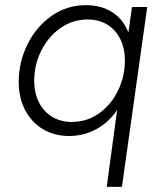

<svg xmlns="http://www.w3.org/2000/svg" viewBox="-20 -520 634 744"><path d="M434 -94Q403 -47 354.2 -20Q305.5 7 247.5 7Q191 7 146.8 -19.2Q102.5 -45.5 77.5 -93.2Q52.5 -141 52.5 -203.5Q52.5 -278.5 86 -347Q119.5 -415.5 179 -457.8Q238.5 -500 312.5 -500Q373.5 -500 416 -472Q458.5 -444 477.5 -393.5L491.5 -493H550.5L452.5 204H393.5ZM258 -47.5Q317.5 -47.5 364.5 -81.2Q411.5 -115 437.8 -170Q464 -225 464 -285.5Q464 -332 446.2 -368.2Q428.5 -404.5 395.8 -424.5Q363 -444.5 320 -444.5Q261 -444.5 213.5 -410.8Q166 -377 139.2 -322.2Q112.5 -267.5 112.5 -207.5Q112.5 -160.5 130.5 -124.2Q148.5 -88 181.5 -67.8Q214.5 -47.5 258 -47.5Z"/></svg>

Font: HK Grotesk Light
Style: Italic
Weight: 300
Italic angle: -16°
Designer: Alfredo Marco Pradil
Foundry: Hanken Design Co.
Version: Version 3.001